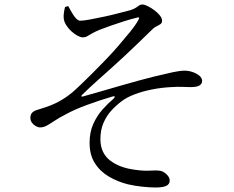

<svg xmlns="http://www.w3.org/2000/svg" viewBox="-20 -785 1040 853"><path d="M671 48Q647 48 613 44.5Q579 41 549 34Q504 23 464.5 0Q425 -23 401.5 -60Q378 -97 378 -150Q378 -198 394.5 -234.5Q411 -271 435.5 -298.5Q460 -326 484 -346Q491 -353 489.5 -356Q488 -359 479 -356Q424 -340 367 -319Q310 -298 272 -277Q241 -261 221 -247.5Q201 -234 187 -226.5Q173 -219 158 -219Q149 -219 138.5 -225Q128 -231 121.5 -240.5Q115 -250 115 -261Q115 -274 121 -282Q127 -290 140 -295Q159 -301 182 -308.5Q205 -316 226 -326Q257 -341 284 -361Q311 -381 343 -413Q362 -431 388.5 -457.5Q415 -484 446 -516Q477 -548 506 -581.5Q535 -615 558.5 -644Q582 -673 594 -695Q600 -705 597.5 -707Q595 -709 586 -706Q561 -700 531 -690.5Q501 -681 472.5 -671Q444 -661 421 -652Q400 -643 388 -636Q376 -629 367.5 -624Q359 -619 347 -619Q338 -619 324 -626.5Q310 -634 296.5 -646.5Q283 -659 273.5 -674.5Q264 -690 263 -705Q262 -715 264 -729Q266 -743 269 -754L283 -758Q292 -742 300.5 -727Q309 -712 318.5 -702.5Q328 -693 337 -693Q351 -693 380.5 -698.5Q410 -704 445 -711.5Q480 -719 511.5 -727.5Q543 -736 560 -740Q577 -746 585 -751.5Q593 -757 598.5 -761Q604 -765 613 -765Q622 -765 637 -757.5Q652 -750 666.5 -739Q681 -728 690.5 -716Q700 -704 700 -693Q700 -683 693 -678Q686 -673 674.5 -667.5Q663 -662 650 -648Q617 -616 588 -588Q559 -560 531 -534Q503 -508 473.5 -481.5Q444 -455 412 -426.5Q380 -398 344 -363Q341 -360 342 -357.5Q343 -355 347 -356Q384 -366 428 -379Q472 -392 516 -404.5Q560 -417 598 -427.5Q636 -438 661 -444Q715 -457 747 -464Q779 -471 800 -471Q819 -471 837 -464.5Q855 -458 866.5 -448Q878 -438 878 -425Q878 -413 866.5 -405.5Q855 -398 827 -398Q811 -398 791 -399Q771 -400 740 -398Q698 -396 655 -387.5Q612 -379 577 -365.5Q542 -352 520 -335Q496 -317 474.5 -293.5Q453 -270 439.5 -238.5Q426 -207 426 -165Q427 -105 468.5 -72.5Q510 -40 578 -31Q618 -25 646.5 -27Q675 -29 693 -26Q707 -23 720.5 -10Q734 3 734 17Q734 33 719 40.5Q704 48 671 48Z"/></svg>

Font: Noto Serif SC ExtraLight
Style: Regular
Weight: 400
Version: Version 2.002-H1;hotconv 1.1.0;makeotfexe 2.6.0